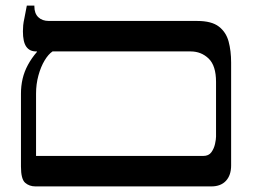

<svg xmlns="http://www.w3.org/2000/svg" viewBox="-20 -667 922 687"><path d="M107 0Q85 0 70 -13Q55 -26 55 -71V-332Q55 -360 61 -385.5Q67 -411 80 -435Q93 -459 112 -481V-504H168V-483Q153 -473 139.5 -450.5Q126 -428 117.5 -397Q109 -366 109 -332V-109H707Q727 -109 736.5 -122.5Q746 -136 749.5 -152.5Q753 -169 753 -178V-374Q753 -432 726.5 -457.5Q700 -483 662 -483H109Q86 -483 74 -500Q62 -517 62 -555Q62 -566 63 -576.5Q64 -587 67.5 -603Q71 -619 76 -647H103V-644Q103 -619 117 -605.5Q131 -592 155 -592H686Q737 -592 763 -572Q789 -552 798 -518.5Q807 -485 807 -443V-75Q807 -40 788.5 -20Q770 0 736 0Z"/></svg>

Font: Noto Serif Hebrew
Style: Regular
Weight: 400
Designer: Monotype Design Team
Foundry: Monotype Imaging Inc.
Version: Version 2.003